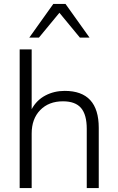

<svg xmlns="http://www.w3.org/2000/svg" viewBox="-20 -956 600 976"><path d="M80 0V-705H141V-401Q166 -447 210.5 -470.5Q255 -494 309 -494Q482 -494 482 -306V0H421V-301Q421 -373 392 -407Q363 -441 300 -441Q228 -441 184.5 -396.5Q141 -352 141 -277V0ZM129 -765 251 -936H313L435 -765H386L282 -891L178 -765Z"/></svg>

Font: Nunito Sans Light
Style: Regular
Weight: 300
Designer: Vernon Adams
Foundry: Vernon Adams
Version: Version 3.101; ttfautohint (v1.8.4.7-5d5b);gftools[0.9.27]